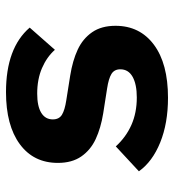

<svg xmlns="http://www.w3.org/2000/svg" viewBox="10 -578 580 640"><g transform="rotate(-90 300.0 -258.0)"><path d="M49 -85 132 -162Q163 -128 203.5 -110Q244 -92 295 -92Q339 -92 364 -106Q389 -120 389 -147Q389 -167 373.5 -176.5Q358 -186 325 -191L242 -204Q193 -212 156.5 -229Q120 -246 98.5 -277Q77 -308 77 -355Q77 -436 139.5 -482Q202 -528 313 -528Q460 -528 528 -449L454 -365Q430 -392 393 -408Q356 -424 308 -424Q266 -424 244 -410.5Q222 -397 222 -372Q222 -351 237.5 -341.5Q253 -332 286 -327L368 -314Q418 -306 454.5 -289Q491 -272 512.5 -241Q534 -210 534 -163Q534 -82 471 -35Q408 12 294 12Q209 12 145 -14Q81 -40 49 -85Z"/></g></svg>

Font: iA Writer Quattro V
Style: Regular
Weight: 400
Designer: Mike Abbink, Paul van der Laan, Pieter van Rosmalen, Oliver Reichenstein
Foundry: Information Architects Inc.
Version: Version 2.000